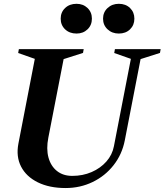

<svg xmlns="http://www.w3.org/2000/svg" viewBox="-20 -953 848 989"><path d="M318 15.6Q234.2 15.6 174.7 -13.8Q115.2 -43.2 88.6 -94.8Q62 -146.4 74.8 -213.2L161 -658.4L167.4 -647L73.6 -680L77.2 -700H411.2L407.6 -680.4L299.2 -645.8L309.4 -657.2L229 -244Q217.6 -186.4 229.6 -142Q241.6 -97.6 273.3 -72.3Q305 -47 352.2 -47Q406.4 -47 451.9 -66.7Q497.4 -86.4 527.9 -120.9Q558.4 -155.4 566.8 -199.8L655.8 -658.4L662.2 -647L568.4 -680L572 -700H807.6L804 -680.4L695.6 -645.8L705.8 -657.2L622.6 -228.8Q608.6 -157.8 565.2 -102.3Q521.8 -46.8 457.5 -15.6Q393.2 15.6 318 15.6ZM592 -780.2Q557.4 -780.2 534.1 -801.9Q510.8 -823.6 510.8 -856.8Q510.8 -890 534.1 -911.7Q557.4 -933.4 592 -933.4Q627.6 -933.4 649.9 -911.7Q672.2 -890 672.2 -856.8Q672.2 -823.6 649.9 -801.9Q627.6 -780.2 592 -780.2ZM374.2 -780.2Q338.2 -780.2 315.4 -801.9Q292.6 -823.6 292.6 -856.8Q292.6 -890 315.4 -911.7Q338.2 -933.4 374.2 -933.4Q408.4 -933.4 430.9 -911.7Q453.4 -890 453.4 -856.8Q453.4 -823.6 430.9 -801.9Q408.4 -780.2 374.2 -780.2Z"/></svg>

Font: Wittgenstein
Style: Italic
Weight: 400
Italic angle: -11°
Designer: Jörg Drees
Foundry: Jörg Drees
Version: Version 1.500